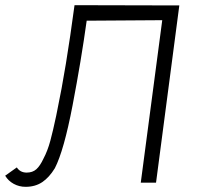

<svg xmlns="http://www.w3.org/2000/svg" viewBox="-40 -706 772 742"><path d="M-20 -27 25 -59Q38 -39 63 -39Q86 -39 100.5 -52Q115 -65 128 -93Q144 -123 154.5 -162Q165 -201 177 -258L181 -278Q215 -439 248 -686L653 -685L563 0H504L587 -628L295 -626Q274 -474 240.5 -299Q207 -124 172 -56Q150 -20 123 -2Q96 16 59 16Q34 16 13 4.5Q-8 -7 -20 -27Z"/></svg>

Font: Bellota Text
Style: Italic
Weight: 400
Italic angle: -7.5°
Designer: Kemie Guaida
Foundry: Kemie Guaida
Version: Version 4.001